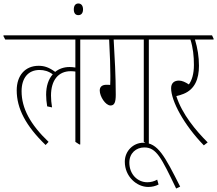

<svg xmlns="http://www.w3.org/2000/svg" viewBox="-39 -825 1247 1103"><path d="M223 8 240 -10C135 -110 85 -203 85 -301C85 -377 123 -423 188 -423C215 -423 240 -416 264 -398C239 -370 226 -330 226 -281C226 -262 228 -236 232 -214L260 -208C256 -231 254 -256 254 -276C254 -364 296 -416 367 -416C377 -416 386 -415 394 -414V-10L417 5H422V-598H513V-603L503 -622H-19V-617L-9 -598H394V-437C382 -439 371 -440 361 -440C328 -440 300 -430 278 -412C244 -437 217 -447 183 -447C106 -447 57 -392 57 -306C57 -202 109 -102 223 8Z M411 -738C428 -738 438 -750 438 -771C438 -792 428 -805 411 -805C395 -805 385 -793 385 -771C385 -750 394 -738 411 -738Z M596 -219C619 -219 626 -239 626 -281C626 -390 620 -494 614 -598H787V-10L810 5H816V-598H907V-603L897 -622H475V-617L485 -598H588C593 -498 595 -443 595 -390C595 -373 595 -353 594 -337C587 -338 579 -338 573 -338C548 -338 534 -327 534 -305C534 -271 567 -219 596 -219Z M813 249C834 249 855 244 872 235L864 207C847 217 827 222 807 222C752 222 704 177 704 109C704 55 743 22 790 22C860 22 888 82 973 258L996 247C907 71 868 -5 784 -5C728 -5 678 41 678 104C678 147 695 183 721 209C746 234 779 249 813 249Z M1132 10 1154 -7C1086 -75 1007 -169 974 -273C987 -276 1002 -280 1016 -286C1080 -312 1104 -371 1104 -447C1104 -499 1096 -548 1081 -598H1188V-603L1179 -622H869V-617L879 -598H1055C1070 -550 1075 -503 1075 -452C1075 -399 1063 -363 1046 -340C1026 -353 1007 -362 989 -362C960 -362 944 -346 944 -318C944 -245 1018 -107 1132 10Z"/></svg>

Font: Noto Serif Devanagari ExtraCondensed Thin
Style: Regular
Weight: 100
Width: 2
Designer: Universal Thirst, Indian Type Foundry and the Monotype Design Team
Foundry: Monotype Imaging Inc.
Version: Version 2.004